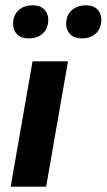

<svg xmlns="http://www.w3.org/2000/svg" viewBox="-20 -700 400 720"><path d="M20 0 102 -470H235L153 0ZM86 -556Q59 -556 44 -571.5Q29 -587 29 -610Q29 -642 49 -661Q69 -680 103 -680Q131 -680 146 -664.5Q161 -649 161 -626Q161 -594 141 -575Q121 -556 86 -556ZM286 -556Q259 -556 243.5 -571.5Q228 -587 228 -610Q228 -642 248.5 -661Q269 -680 302 -680Q331 -680 345.5 -664.5Q360 -649 360 -626Q360 -594 340 -575Q320 -556 286 -556Z"/></svg>

Font: Celebes
Style: Bold Italic
Weight: 700
Italic angle: -10°
Designer: Anugrah Pasau
Foundry: Lafontype
Version: Version 1.000; ttfautohint (v1.8.4)